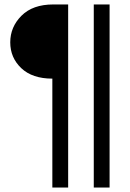

<svg xmlns="http://www.w3.org/2000/svg" viewBox="-20 -694 585 862"><path d="M472 148H401V-674H472ZM286 148H215V-341Q125 -341 75.5 -388Q26 -435 26 -504Q26 -573 76.5 -623.5Q127 -674 219 -674H286Z"/></svg>

Font: Hind Vadodara
Style: Regular
Weight: 400
Designer: Hitesh Malaviya
Foundry: Indian Type Foundry
Version: Version 0.702;PS 1.0;hotconv 1.0.81;makeotf.lib2.5.63406